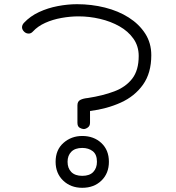

<svg xmlns="http://www.w3.org/2000/svg" viewBox="-20 -765 840 915"><path d="M379 -150Q371 -150 360 -156Q349 -162 349 -180V-263Q349 -282 363 -289Q377 -296 399 -298Q470 -309 524.5 -329.5Q579 -350 610 -390Q641 -430 641 -498Q641 -545 616 -580.5Q591 -616 549.5 -639.5Q508 -663 457 -675Q406 -687 354 -687Q315 -687 273 -679.5Q231 -672 195.5 -656Q160 -640 137 -615Q128 -605 117 -605Q104 -605 95 -614Q85 -624 85 -635Q85 -646 94 -656Q124 -688 166 -707.5Q208 -727 255.5 -736Q303 -745 347 -745Q416 -745 480 -729Q544 -713 593.5 -681.5Q643 -650 672 -605Q701 -560 701 -502Q701 -417 661.5 -361.5Q622 -306 555.5 -276Q489 -246 409 -236V-180Q409 -165 398.5 -157.5Q388 -150 379 -150ZM372 130Q317 130 281 95.5Q245 61 245 6Q245 -51 282.5 -84Q320 -117 372 -117Q427 -117 463 -83.5Q499 -50 499 6Q499 61 463.5 95.5Q428 130 372 130ZM372 73Q407 73 424.5 54.5Q442 36 442 6Q442 -29 422 -44.5Q402 -60 372 -60Q338 -60 320 -42Q302 -24 302 6Q302 37 320 55Q338 73 372 73Z"/></svg>

Font: Hachi Maru Pop
Style: Regular
Weight: 400
Designer: Nontynet
Foundry: Nontynet
Version: Version 1.300